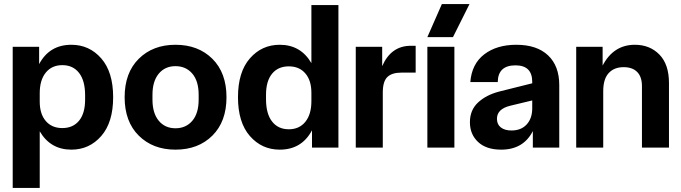

<svg xmlns="http://www.w3.org/2000/svg" viewBox="-20 -732 3378 952"><path d="M43 200V-500H174V-414Q225 -510 334 -510Q423 -510 482 -442.5Q541 -375 541 -250Q541 -125 482 -57.5Q423 10 334 10Q230 10 177 -81V200ZM177 -228Q177 -167 207 -132Q237 -97 289 -97Q342 -97 372 -133.5Q402 -170 402 -238V-260Q402 -332 372 -370.5Q342 -409 289 -409Q237 -409 207 -372Q177 -335 177 -270Z M850 10Q738 10 668 -59.5Q598 -129 598 -250Q598 -371 668 -440.5Q738 -510 850 -510Q963 -510 1033 -440.5Q1103 -371 1103 -250Q1103 -129 1033 -59.5Q963 10 850 10ZM736 -238Q736 -171 767 -133.5Q798 -96 850 -96Q902 -96 933.5 -133Q965 -170 965 -238V-262Q965 -330 933.5 -367Q902 -404 850 -404Q798 -404 767 -366.5Q736 -329 736 -262Z M1367 10Q1278 10 1219 -57.5Q1160 -125 1160 -250Q1160 -375 1219 -442.5Q1278 -510 1367 -510Q1471 -510 1524 -419V-707H1658V0H1527V-86Q1476 10 1367 10ZM1299 -240Q1299 -168 1329 -129.5Q1359 -91 1412 -91Q1464 -91 1494 -128Q1524 -165 1524 -230V-272Q1524 -333 1494 -368Q1464 -403 1412 -403Q1359 -403 1329 -366.5Q1299 -330 1299 -262Z M1744 0V-500H1875V-404Q1919 -505 2017 -505H2041V-372H1971Q1923 -372 1900.5 -350Q1878 -328 1878 -273V0Z M2099 0V-500H2233V0ZM2099 -548 2171 -712H2308L2226 -548Z M2465 10Q2391 10 2350.5 -28Q2310 -66 2310 -126Q2310 -186 2350 -223.5Q2390 -261 2455 -278L2619 -319V-326Q2619 -408 2536 -408Q2449 -408 2448 -325H2312Q2319 -415 2381 -462.5Q2443 -510 2540 -510Q2642 -510 2697.5 -457.5Q2753 -405 2753 -310V0H2622V-82Q2575 10 2465 10ZM2444 -143Q2444 -115 2463.5 -100Q2483 -85 2516 -85Q2564 -85 2591.5 -115Q2619 -145 2619 -195V-234L2511 -208Q2444 -192 2444 -143Z M2837 0V-500H2968V-407Q3022 -510 3128 -510Q3202 -510 3249.5 -461.5Q3297 -413 3297 -320V0H3163V-305Q3163 -351 3139.5 -375Q3116 -399 3072 -399Q3025 -399 2998 -369.5Q2971 -340 2971 -280V0Z"/></svg>

Font: TASA Orbiter Display
Style: Bold
Weight: 700
Designer: Weizhong Zhang
Version: Version 1.000;Glyphs 3.1.2 (3151)